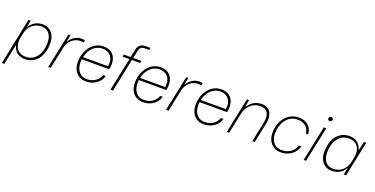

<svg xmlns="http://www.w3.org/2000/svg" viewBox="-27 -1605 5176 2647"><g transform="rotate(20 2561.0 -281.0)"><path d="M-3 167 139 -517H172L152 -414H155Q187 -472 238 -499.5Q289 -527 347 -527Q389 -527 423 -512Q457 -497 481.5 -469Q506 -441 519 -402.5Q532 -364 532 -316Q532 -214 499.5 -141.5Q467 -69 409 -30Q351 9 274 9Q229 9 192.5 -8Q156 -25 132 -55.5Q108 -86 98 -126H94L33 167ZM275 -25Q344 -25 393 -61.5Q442 -98 468 -162.5Q494 -227 494 -312Q494 -367 476 -407.5Q458 -448 424.5 -470.5Q391 -493 342 -493Q288 -493 245 -471Q202 -449 173.5 -409Q145 -369 133 -315L121 -258Q107 -188 121.5 -135.5Q136 -83 175.5 -54Q215 -25 275 -25Z M617 0 725 -517H755L736 -414H739Q767 -464 814 -494Q861 -524 918 -524Q934 -524 947 -522Q960 -520 967 -517L958 -481Q951 -485 938.5 -486.5Q926 -488 913 -488Q871 -488 833 -470Q795 -452 766.5 -418Q738 -384 724 -336L653 0Z M1171 10Q1110 10 1065.5 -18.5Q1021 -47 997.5 -98.5Q974 -150 976 -219Q980 -308 1015 -377.5Q1050 -447 1108.5 -487Q1167 -527 1242 -527Q1315 -527 1359.5 -492.5Q1404 -458 1419.5 -397.5Q1435 -337 1419 -258H1015Q1007 -187 1024 -134.5Q1041 -82 1080 -53Q1119 -24 1174 -24Q1244 -24 1296 -59.5Q1348 -95 1367 -153H1404Q1391 -104 1357 -67.5Q1323 -31 1275 -10.5Q1227 10 1171 10ZM1018 -277 1005 -291H1403L1386 -276Q1400 -345 1384.5 -393.5Q1369 -442 1330 -468Q1291 -494 1236 -494Q1187 -494 1142.5 -470Q1098 -446 1065.5 -398Q1033 -350 1018 -277Z M1530 0 1632 -485H1530L1537 -517H1638L1665 -642Q1675 -686 1704.5 -707.5Q1734 -729 1775 -729H1853L1846 -696H1775Q1744 -696 1725 -680.5Q1706 -665 1700 -636L1675 -517H1796L1789 -485H1668L1567 0Z M2008 10Q1947 10 1902.5 -18.5Q1858 -47 1834.5 -98.5Q1811 -150 1813 -219Q1817 -308 1852 -377.5Q1887 -447 1945.5 -487Q2004 -527 2079 -527Q2152 -527 2196.5 -492.5Q2241 -458 2256.5 -397.5Q2272 -337 2256 -258H1852Q1844 -187 1861 -134.5Q1878 -82 1917 -53Q1956 -24 2011 -24Q2081 -24 2133 -59.5Q2185 -95 2204 -153H2241Q2228 -104 2194 -67.5Q2160 -31 2112 -10.5Q2064 10 2008 10ZM1855 -277 1842 -291H2240L2223 -276Q2237 -345 2221.5 -393.5Q2206 -442 2167 -468Q2128 -494 2073 -494Q2024 -494 1979.5 -470Q1935 -446 1902.5 -398Q1870 -350 1855 -277Z M2345 0 2453 -517H2483L2464 -414H2467Q2495 -464 2542 -494Q2589 -524 2646 -524Q2662 -524 2675 -522Q2688 -520 2695 -517L2686 -481Q2679 -485 2666.5 -486.5Q2654 -488 2641 -488Q2599 -488 2561 -470Q2523 -452 2494.5 -418Q2466 -384 2452 -336L2381 0Z M2899 10Q2838 10 2793.5 -18.5Q2749 -47 2725.5 -98.5Q2702 -150 2704 -219Q2708 -308 2743 -377.5Q2778 -447 2836.5 -487Q2895 -527 2970 -527Q3043 -527 3087.5 -492.5Q3132 -458 3147.5 -397.5Q3163 -337 3147 -258H2743Q2735 -187 2752 -134.5Q2769 -82 2808 -53Q2847 -24 2902 -24Q2972 -24 3024 -59.5Q3076 -95 3095 -153H3132Q3119 -104 3085 -67.5Q3051 -31 3003 -10.5Q2955 10 2899 10ZM2746 -277 2733 -291H3131L3114 -276Q3128 -345 3112.5 -393.5Q3097 -442 3058 -468Q3019 -494 2964 -494Q2915 -494 2870.5 -470Q2826 -446 2793.5 -398Q2761 -350 2746 -277Z M3236 0 3344 -517H3374L3358 -415H3363Q3399 -474 3451.5 -500.5Q3504 -527 3559 -527Q3604 -527 3637 -511Q3670 -495 3689 -464.5Q3708 -434 3713 -390.5Q3718 -347 3706 -291L3646 0H3610L3670 -288Q3684 -354 3675 -399.5Q3666 -445 3635 -469Q3604 -493 3550 -493Q3497 -493 3452 -468.5Q3407 -444 3376 -399Q3345 -354 3332 -293L3271 0Z M4031 10Q3985 10 3948 -5.5Q3911 -21 3885 -50Q3859 -79 3845 -119.5Q3831 -160 3831 -210Q3831 -270 3849 -327Q3867 -384 3902.5 -429Q3938 -474 3989.5 -500.5Q4041 -527 4108 -527Q4165 -527 4208 -504.5Q4251 -482 4275.5 -442.5Q4300 -403 4300 -351H4267Q4265 -393 4244 -425Q4223 -457 4187 -475.5Q4151 -494 4103 -494Q4043 -494 3999 -470Q3955 -446 3926 -405Q3897 -364 3882.5 -313.5Q3868 -263 3868 -209Q3868 -150 3888.5 -108.5Q3909 -67 3946 -45Q3983 -23 4034 -23Q4084 -23 4124.5 -41Q4165 -59 4193.5 -90.5Q4222 -122 4234 -165H4271Q4257 -111 4221.5 -72Q4186 -33 4137 -11.5Q4088 10 4031 10Z M4364 0 4472 -517H4508L4399 0ZM4517 -625Q4505 -625 4496.5 -633Q4488 -641 4488 -654Q4488 -668 4497 -677.5Q4506 -687 4521 -687Q4533 -687 4541.5 -679.5Q4550 -672 4550 -658Q4550 -644 4541 -634.5Q4532 -625 4517 -625Z M4778 10Q4736 10 4702 -5Q4668 -20 4643.5 -48Q4619 -76 4606 -114.5Q4593 -153 4593 -201Q4593 -303 4625.5 -376Q4658 -449 4716 -487.5Q4774 -526 4851 -526Q4897 -526 4933 -509Q4969 -492 4993 -462Q5017 -432 5027 -391H5033L5061 -517H5094L4986 0H4953L4973 -103H4970Q4939 -45 4888 -17.5Q4837 10 4778 10ZM4785 -24Q4840 -24 4882.5 -46Q4925 -68 4954 -108.5Q4983 -149 4994 -202L5006 -259Q5021 -329 5006.5 -381.5Q4992 -434 4952.5 -463Q4913 -492 4852 -492Q4783 -492 4734 -455.5Q4685 -419 4659 -354.5Q4633 -290 4633 -205Q4633 -151 4651 -110Q4669 -69 4703 -46.5Q4737 -24 4785 -24Z"/></g></svg>

Font: Mona Sans ExtraLight
Style: Italic
Weight: 200
Italic angle: -11.6951°
Designer: Deni Anggara
Foundry: GitHub
Version: Version 2.000